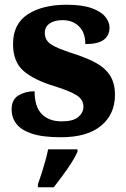

<svg xmlns="http://www.w3.org/2000/svg" viewBox="-20 -569 532 810"><path d="M237 10Q159 10 113.5 -5.5Q68 -21 48.5 -47.5Q29 -74 29 -107Q29 -149 58 -166.5Q87 -184 126 -184Q126 -118 156.5 -87.5Q187 -57 240 -57Q289 -57 310.5 -75.5Q332 -94 332 -119Q332 -149 303.5 -167Q275 -185 211 -205Q122 -232 78.5 -270.5Q35 -309 35 -383Q35 -468 97 -508.5Q159 -549 261 -549Q326 -549 365.5 -535Q405 -521 423.5 -499Q442 -477 442 -453Q442 -419 417.5 -401Q393 -383 340 -383Q340 -432 313 -458Q286 -484 245 -484Q210 -484 189.5 -470Q169 -456 169 -430Q169 -400 194.5 -382.5Q220 -365 289 -343Q343 -326 382.5 -305Q422 -284 443.5 -251.5Q465 -219 465 -169Q465 -87 406.5 -38.5Q348 10 237 10ZM140 208Q147 189 155.5 162.5Q164 136 171.5 109Q179 82 183 61H307V71Q298 92 281 118.5Q264 145 244 172Q224 199 207 221H140Z"/></svg>

Font: Noto Serif Telugu ExtraBold
Style: Regular
Weight: 800
Designer: Jelle Bosma - Monotype Design Team
Foundry: Monotype Imaging Inc.
Version: Version 2.005; ttfautohint (v1.8.4.7-5d5b)